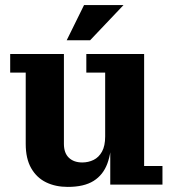

<svg xmlns="http://www.w3.org/2000/svg" viewBox="-20 -725 674 754"><path d="M246 9Q198 9 161 -9Q124 -27 102.5 -64.5Q81 -102 81 -160V-440H20V-513H231V-160Q231 -124 250.5 -105.5Q270 -87 303 -87Q327 -87 347.5 -97Q368 -107 380.5 -129.5Q393 -152 393 -189L418 -190Q418 -127 401.5 -82.5Q385 -38 347.5 -14.5Q310 9 246 9ZM413 0V-162L393 -158V-440H319V-513H546V-73H618V0ZM242 -567 310 -705H465L334 -567Z"/></svg>

Font: Montagu Slab 144pt SemiBold
Style: Regular
Weight: 600
Version: Version 1.000